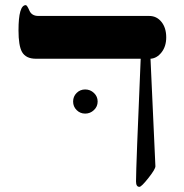

<svg xmlns="http://www.w3.org/2000/svg" viewBox="-20 -725 714 745"><path d="M625 -580.1Q625 -544.9 606.7 -521.7Q588.4 -498.5 564 -497.1L583 -80.1Q583.5 -69.3 556.2 -34.7Q528.8 0 521 0Q507.8 0 507.8 -21Q507.8 -75.7 525.9 -497.1H119.1Q80.6 -497.1 65.4 -523.4Q51.8 -547.9 51.8 -606.9Q51.8 -705.1 80.1 -705.1Q85 -705.1 94 -684.1Q103 -663.1 128.9 -663.1H559.1Q587.9 -663.1 606.4 -640.1Q625 -617.2 625 -580.1ZM358.9 -331.1Q358.9 -311.5 344.5 -297.9Q330.1 -284.2 310.5 -284.2Q291 -284.2 277.3 -297.9Q263.7 -311.5 263.7 -331.1Q263.7 -350.6 277.3 -364.3Q291 -377.9 310.5 -377.9Q330.1 -377.9 344.5 -364.3Q358.9 -350.6 358.9 -331.1Z"/></svg>

Font: Ezra SIL
Style: Regular
Weight: 400
Designer: Development by SIL's NRSI team. OpenType tables by Ralph Hancock ( hancock@dircon.co.uk )
Foundry: SIL International, Version 2.51: 2007
Version: Version 2.51, 2007